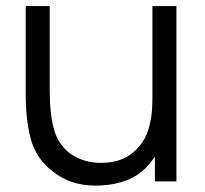

<svg xmlns="http://www.w3.org/2000/svg" viewBox="-20 -582 658 616"><path d="M546 -562.5V0H477V-79Q465.5 -62.5 450 -46Q423 -17.5 386 -3.5Q349 10.5 309.5 12.5Q305.5 13 300 13.2Q294.5 13.5 286.5 13.5Q206 13.5 150 -31.5Q97 -71 79 -135.5Q61.5 -200 62.5 -289.5V-562.5H139.5V-291.5Q139.5 -216 153 -167.5Q166.5 -119 205 -89.5Q247.5 -59.5 304 -59.5Q371 -59.5 410.5 -96Q451.5 -131.5 462.5 -192.5Q466 -207 467.5 -227.2Q469 -247.5 469 -273V-562.5Z"/></svg>

Font: Russisch Sans
Style: Regular
Weight: 400
Designer: Michael Sharanda (font) & Cristiano Sobral (main changes)
Foundry: Michael Sharanda
Version: Version 2.00;October 25, 2020;FontCreator 13.0.0.2681 64-bit